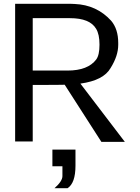

<svg xmlns="http://www.w3.org/2000/svg" viewBox="-20 -745 740 1015"><path d="M605 -518Q605 -592 567 -636Q491 -719 375 -724Q366 -725 321 -725H60V3H153V-296Q303 -296 322 -297L516 5H640L405 -303Q528 -320 565 -386Q605 -450 605 -508ZM153 -372V-649H350Q455 -649 488 -593Q506 -564 506 -509Q506 -454 489 -431Q445 -372 337 -372ZM257 134H310V186Q310 213 268 250H337Q379 223 379 131V46H257Z"/></svg>

Font: Sawarabi Gothic
Style: Regular
Weight: 400
Designer: mshio (mshio@users.sourceforge.jp)
Version: Version 20141215